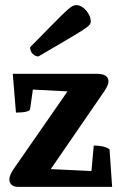

<svg xmlns="http://www.w3.org/2000/svg" viewBox="-20 -732 478 752"><path d="M52.1 0Q34.2 0 25.4 -8.4Q16.6 -16.7 16.6 -29Q16.6 -37.8 20.9 -47.7Q25.3 -57.6 31.5 -67.3L266 -405.2L326.4 -369.8L88.5 -382.2L113.8 -417.1L98 -305.3Q97 -298.9 87.5 -295.9Q78.1 -293 65.8 -292Q53.5 -291 42.5 -291L30 -443H357.6Q382.5 -443 393.7 -435.1Q404.9 -427.2 404.9 -413.5Q404.9 -405.1 400.5 -395.7Q396.2 -386.2 388.5 -374.6L155.6 -35.9L94.1 -73.7L366.2 -60.8L334.3 -20.1L347.3 -162Q365.1 -162 380.8 -158.8Q396.5 -155.7 409 -147.4L419.2 0ZM130.4 -510.9Q118.8 -510.9 108.4 -520.8Q98 -530.7 98 -547.1Q156.6 -606.5 189.7 -640.2Q222.7 -673.9 239.3 -689Q255.8 -704.1 263.7 -708Q271.5 -712 278.9 -712Q292.5 -712 305.6 -702Q318.6 -692.1 327.1 -677.1Q335.6 -662.1 335.6 -647.1Q335.6 -641.2 330.9 -635Q326.2 -628.9 307.2 -616.2Q288.2 -603.5 246.4 -578.9Q204.6 -554.3 130.4 -510.9Z"/></svg>

Font: Petrona
Style: Regular
Weight: 400
Designer: Ringo R. Seeber
Foundry: Ringo R. Seeber
Version: Version 2.001; ttfautohint (v1.8.3)